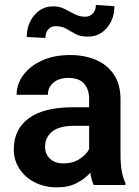

<svg xmlns="http://www.w3.org/2000/svg" viewBox="-20 -766 577 795"><path d="M368.2 0Q358.9 -19 354 -50.8Q332 -25.9 298.1 -8.1Q264.2 9.8 216.3 9.8Q165 9.8 124.5 -10.7Q84 -31.2 60.5 -66.9Q37.1 -102.5 37.1 -147.9Q37.1 -231 99.4 -276.4Q161.6 -321.8 280.3 -321.8H349.1V-356Q349.1 -396 328.1 -419.7Q307.1 -443.4 263.2 -443.4Q224.1 -443.4 201.2 -423.8Q178.2 -404.3 178.2 -373.5H48.8Q48.8 -417.5 76.2 -454.8Q103.5 -492.2 153.3 -515.1Q203.1 -538.1 270.5 -538.1Q330.6 -538.1 377.7 -517.8Q424.8 -497.6 451.9 -456.8Q479 -416 479 -355V-124.5Q479 -48.8 499.5 -8.3V0ZM242.7 -89.4Q281.7 -89.4 309.6 -107.7Q337.4 -126 349.1 -148.4V-245.1H286.6Q225.6 -245.1 196 -221.2Q166.5 -197.3 166.5 -158.2Q166.5 -128.4 186.8 -108.9Q207 -89.4 242.7 -89.4ZM377 -745.6 453.6 -740.2Q453.6 -687 422.6 -650.6Q391.6 -614.3 344.2 -614.3Q312.5 -614.3 292.5 -625.2Q272.5 -636.2 254.4 -647Q236.3 -657.7 210.4 -657.7Q192.4 -657.7 180.2 -644.8Q168 -631.8 168 -608.9L90.8 -612.8Q90.8 -665.5 121.8 -702.6Q152.8 -739.7 200.2 -739.7Q226.6 -739.7 247.3 -729Q268.1 -718.3 288.6 -707.5Q309.1 -696.8 333.5 -696.8Q351.6 -696.8 364.3 -710Q377 -723.1 377 -745.6Z"/></svg>

Font: Vazirmatn FD SemiBold
Style: Regular
Weight: 600
Designer: Saber Rastikerdar
Foundry: Saber Rastikerdar
Version: Version 33.001